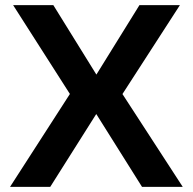

<svg xmlns="http://www.w3.org/2000/svg" viewBox="-20 -725 748 745"><path d="M19 0 269 -388 270 -331 31 -705H187L355 -434H353L521 -705H678L437 -332V-388L689 0H531L352 -285H355L175 0Z"/></svg>

Font: Nunito Sans 7pt
Style: Bold
Weight: 700
Designer: Vernon Adams
Foundry: Vernon Adams
Version: Version 3.101;gftools[0.9.27]